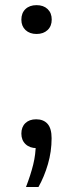

<svg xmlns="http://www.w3.org/2000/svg" viewBox="-20 -569 284 746"><path d="M81 157.5Q99 111 109 70.5Q119 30 119 -11L133.5 6.5H122Q95.5 6.5 79.2 -9Q63 -24.5 63 -50Q63 -75.5 78.5 -90.5Q94 -105.5 120.5 -105.5Q149 -105.5 164.8 -87.8Q180.5 -70 180.5 -32Q180.5 20 166.2 68.8Q152 117.5 129.5 157.5ZM122 -437Q95.5 -437 79.2 -452.2Q63 -467.5 63 -492.5Q63 -518.5 79 -533.8Q95 -549 122 -549Q149 -549 165 -533.8Q181 -518.5 181 -493Q181 -467.5 164.8 -452.2Q148.5 -437 122 -437Z"/></svg>

Font: Encode Sans SemiExpanded
Style: Regular
Weight: 400
Width: 6
Designer: Multiple Designers
Foundry: Impallari Type
Version: Version 3.002